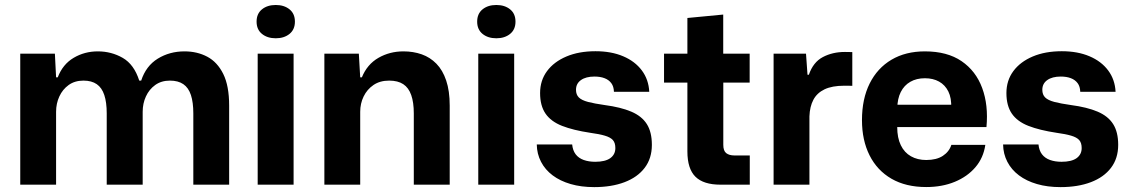

<svg xmlns="http://www.w3.org/2000/svg" viewBox="-20 -756 4630 786"><path d="M62.9 0V-536.3H204.7L209.6 -439.3H216.4Q236.7 -492.7 281.4 -519.2Q326.1 -545.7 380.3 -545.7Q436.1 -545.7 482.5 -519Q528.9 -492.3 550 -426.1H558Q577.6 -486.1 625.9 -515.9Q674.3 -545.7 735.3 -545.7Q787.1 -545.7 828.4 -523.9Q869.7 -502.1 893.9 -453.4Q918.1 -404.6 918.1 -323.6V0H771.4V-291.9Q771.4 -337 761.6 -366.9Q751.7 -396.9 730.6 -411.4Q709.4 -426 675.7 -426Q640.4 -426 615.4 -408Q590.4 -390 577.3 -361.1Q564.1 -332.3 564.1 -298.3V0H416.9V-291.9Q416.9 -337 407 -366.9Q397.1 -396.9 376.1 -411.4Q355.1 -426 321.7 -426Q286.1 -426 261.1 -408Q236.1 -390 222.9 -361.1Q209.6 -332.3 209.6 -298.3V0Z M1034.9 0V-536.3H1181.9V0ZM1108.9 -599.3Q1074.5 -599.3 1052.5 -617.2Q1030.4 -635.1 1030.4 -667.4Q1030.4 -700 1052.5 -717.8Q1074.5 -735.6 1108.9 -735.6Q1143.2 -735.6 1165.2 -717.8Q1187.3 -700 1187.3 -667.4Q1187.3 -635.1 1165.2 -617.2Q1143.2 -599.3 1108.9 -599.3Z M1307.9 0V-536.3H1449L1454.6 -439.3H1461.4Q1483.1 -492.7 1529.2 -519.2Q1575.3 -545.7 1631.6 -545.7Q1671.9 -545.7 1706.4 -533.6Q1740.9 -521.4 1766.6 -495.1Q1792.3 -468.9 1806.6 -426.4Q1821 -383.9 1821 -323.6V0H1674V-291.9Q1674 -337 1663.4 -366.9Q1652.9 -396.9 1630.9 -411.4Q1608.9 -426 1573 -426Q1535.3 -426 1508.9 -408Q1482.6 -390 1468.6 -361.1Q1454.6 -332.3 1454.6 -298.3V0Z M1937.9 0V-536.3H2084.9V0ZM2011.9 -599.3Q1977.5 -599.3 1955.5 -617.2Q1933.4 -635.1 1933.4 -667.4Q1933.4 -700 1955.5 -717.8Q1977.5 -735.6 2011.9 -735.6Q2046.2 -735.6 2068.2 -717.8Q2090.3 -700 2090.3 -667.4Q2090.3 -635.1 2068.2 -617.2Q2046.2 -599.3 2011.9 -599.3Z M2412.7 10Q2358.9 10 2315.9 -2.6Q2273 -15.1 2242.4 -38.1Q2211.7 -61.1 2194.9 -93.5Q2178 -125.9 2177.4 -164.7H2322.3Q2324.6 -140.3 2336.6 -124.4Q2348.7 -108.6 2369.5 -101.1Q2390.3 -93.7 2416.6 -93.7Q2457.7 -93.7 2478.4 -108.6Q2499.1 -123.6 2499.1 -149.9Q2499.1 -171.4 2488.9 -182.7Q2478.6 -194 2456.1 -200.6Q2433.7 -207.3 2396.1 -212.4Q2326.6 -222.9 2281 -240.7Q2235.4 -258.6 2213.2 -290.9Q2191 -323.3 2191 -375Q2191 -426.6 2219.4 -464.9Q2247.7 -503.1 2298.7 -524.7Q2349.7 -546.3 2417.6 -546.3Q2482.7 -546.3 2531.2 -525.6Q2579.7 -505 2607.6 -467.6Q2635.4 -430.3 2637.9 -380.1H2493.3Q2492.7 -402 2482.5 -415.6Q2472.3 -429.3 2454.8 -435.9Q2437.3 -442.6 2413.6 -442.6Q2378.6 -442.6 2358.3 -428.2Q2338 -413.9 2338 -388.3Q2338 -368.6 2349.6 -357.1Q2361.3 -345.6 2387.4 -338.7Q2413.4 -331.9 2455 -326Q2521.1 -317.3 2564.2 -299Q2607.3 -280.7 2627.9 -248.1Q2648.6 -215.6 2648.6 -162.9Q2648.6 -107.6 2619.2 -69Q2589.9 -30.4 2536.7 -10.2Q2483.6 10 2412.7 10Z M2929.3 0Q2860 0 2827 -32.5Q2794 -65 2794 -136.3V-417.9H2698.4V-536.3H2794V-682.4L2940.7 -696.4V-536.3H3048.9V-417.9H2941V-163.1Q2941 -138.4 2953.1 -129Q2965.3 -119.6 2986.6 -119.6H3049.4V0Z M3146.9 0V-536.3H3279.6L3285.7 -450.1H3291.3Q3309 -501.6 3348.6 -522.4Q3388.3 -543.3 3438.6 -543.3Q3447.6 -543.3 3454.9 -543.1Q3462.1 -543 3469.1 -542.7V-404.6Q3463.6 -404.9 3454.9 -405Q3446.1 -405.1 3436 -405.1Q3386.6 -405.1 3355.6 -390.4Q3324.6 -375.6 3309.8 -347.6Q3295 -319.7 3293.6 -279.6V0Z M3771.7 9.7Q3688.3 9.7 3629.5 -24.3Q3570.7 -58.3 3539.7 -120.2Q3508.7 -182 3508.7 -264.3Q3508.7 -351 3540.2 -414.2Q3571.7 -477.3 3629.5 -511.5Q3687.3 -545.7 3766.3 -545.7Q3857.7 -545.7 3916.3 -505.7Q3975 -465.7 4000.8 -395.7Q4026.7 -325.7 4018.3 -235.7H3653Q3653 -191.7 3667.7 -161.5Q3682.3 -131.3 3709.2 -116.2Q3736 -101 3771.7 -101Q3814 -101 3839.8 -118Q3865.7 -135 3874.7 -163H4013.7Q4006 -110 3973.2 -71.5Q3940.3 -33 3888.7 -11.7Q3837 9.7 3771.7 9.7ZM3653.3 -313 3640.3 -327.3H3887.7L3874 -313Q3875.7 -354.7 3862.3 -381.5Q3849 -408.3 3824.3 -422Q3799.7 -435.7 3766.3 -435.7Q3732 -435.7 3706.7 -421.2Q3681.3 -406.7 3667.5 -379.2Q3653.7 -351.7 3653.3 -313Z M4321.7 10Q4267.9 10 4224.9 -2.6Q4182 -15.1 4151.4 -38.1Q4120.7 -61.1 4103.9 -93.5Q4087 -125.9 4086.4 -164.7H4231.3Q4233.6 -140.3 4245.6 -124.4Q4257.7 -108.6 4278.5 -101.1Q4299.3 -93.7 4325.6 -93.7Q4366.7 -93.7 4387.4 -108.6Q4408.1 -123.6 4408.1 -149.9Q4408.1 -171.4 4397.9 -182.7Q4387.6 -194 4365.1 -200.6Q4342.7 -207.3 4305.1 -212.4Q4235.6 -222.9 4190 -240.7Q4144.4 -258.6 4122.2 -290.9Q4100 -323.3 4100 -375Q4100 -426.6 4128.4 -464.9Q4156.7 -503.1 4207.7 -524.7Q4258.7 -546.3 4326.6 -546.3Q4391.7 -546.3 4440.2 -525.6Q4488.7 -505 4516.6 -467.6Q4544.4 -430.3 4546.9 -380.1H4402.3Q4401.7 -402 4391.5 -415.6Q4381.3 -429.3 4363.8 -435.9Q4346.3 -442.6 4322.6 -442.6Q4287.6 -442.6 4267.3 -428.2Q4247 -413.9 4247 -388.3Q4247 -368.6 4258.6 -357.1Q4270.3 -345.6 4296.4 -338.7Q4322.4 -331.9 4364 -326Q4430.1 -317.3 4473.2 -299Q4516.3 -280.7 4536.9 -248.1Q4557.6 -215.6 4557.6 -162.9Q4557.6 -107.6 4528.2 -69Q4498.9 -30.4 4445.7 -10.2Q4392.6 10 4321.7 10Z"/></svg>

Font: Mona Sans ExtraLight
Style: Regular
Weight: 200
Designer: Deni Anggara
Foundry: GitHub
Version: Version 2.000